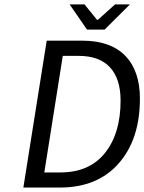

<svg xmlns="http://www.w3.org/2000/svg" viewBox="-20 -843 649 863"><path d="M371.1 -710 293 -823.2H359.9L416 -753.9H419.9L497.1 -823.2H564L450.2 -710ZM85 0 189.9 -660.2H350.1Q476.6 -660.2 542.7 -592.5Q608.9 -524.9 608.9 -399.9Q608.9 -216.8 513.4 -108.4Q418 0 249 0ZM179.2 -67.9H251Q382.3 -67.9 452.1 -155.8Q522 -243.7 522 -391.1Q522 -488.3 474.6 -540Q427.2 -591.8 334 -591.8H262.2Z"/></svg>

Font: Office Code Pro Italic
Style: Regular
Weight: 400
Italic angle: -9°
Designer: Nathan Rutzky & Paul D. Hunt
Foundry: Adobe Systems Incorporated
Version: Version 1.004;PS 001.004;hotconv 1.0.70;makeotf.lib2.5.58329